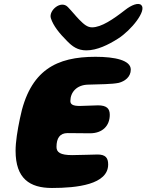

<svg xmlns="http://www.w3.org/2000/svg" viewBox="-20 -910 729 955"><path d="M409.5 -659.5C462.5 -659.5 518.5 -687 566.5 -717.5C633 -759.5 711.5 -858 682.5 -885C668 -898.5 633.5 -885 602.5 -860.5C543.5 -814.5 484 -774 438 -774C415.5 -774 398.5 -787.5 374 -812.5C355 -832 341 -850.5 317.5 -875C283 -911 221 -857.5 233 -819.5C245 -781.5 275.5 -744 314 -705.5C339.5 -679.5 365.5 -659.5 409.5 -659.5ZM238.5 25C362.5 25 518 8 518 -92C518 -124.5 505 -141.5 465.5 -141.5C438 -141.5 384.5 -138.5 338.5 -138.5C280 -138.5 261 -152.5 261 -179C261 -222.5 277.5 -248 316 -248C340 -248 394.5 -247 427.5 -247C489.5 -247 526 -284 526 -339C526 -369.5 511 -386 467.5 -386C440 -386 406.5 -383 376.5 -383C340.5 -383 330 -392 330 -407.5C330 -451 361.5 -488 418.5 -489C471.5 -491 537 -490.5 571 -498C601 -506 630.5 -527 630.5 -564C630.5 -610.5 551.5 -627.5 455 -627.5C263.5 -627.5 127.5 -564 79 -320C67 -262.5 57.5 -205 57.5 -160C57.5 -22 127.5 25 238.5 25Z"/></svg>

Font: Gluten
Style: Bold Italic
Weight: 700
Italic angle: -13°
Designer: Tyler Finck
Foundry: Etcetera Type Company
Version: Version 0.920